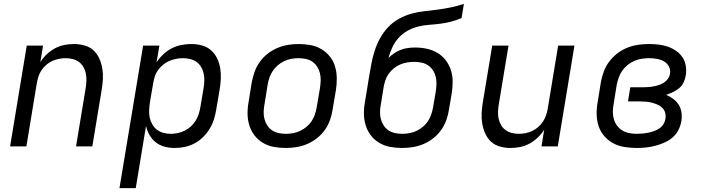

<svg xmlns="http://www.w3.org/2000/svg" viewBox="-20 -755 3640 990"><path d="M32 0 118 -520H202L188 -434Q201 -456 220.5 -474.5Q240 -493 263 -505.5Q286 -518 311 -523Q336 -528 361 -528Q389 -528 416 -520.5Q443 -513 462 -495.5Q481 -478 492 -453.5Q503 -429 507.5 -402Q512 -375 510.5 -347Q509 -319 504 -290L456 0H372L422 -302Q425 -321 425.5 -340Q426 -359 422.5 -376.5Q419 -394 410 -409.5Q401 -425 387 -435.5Q373 -446 355 -450.5Q337 -455 318 -455Q301 -455 283.5 -451.5Q266 -448 249.5 -440.5Q233 -433 218.5 -420.5Q204 -408 194 -393Q184 -378 178.5 -361Q173 -344 170 -327L116 0Z M596 215 718 -520H802L787 -433Q801 -455 821 -474Q841 -493 865 -505.5Q889 -518 915 -523Q941 -528 966 -528Q995 -528 1022 -520.5Q1049 -513 1068.5 -495.5Q1088 -478 1099.5 -454Q1111 -430 1115.5 -403Q1120 -376 1118.5 -347.5Q1117 -319 1112 -290L1095 -190Q1091 -165 1083 -139.5Q1075 -114 1061 -91Q1047 -68 1027.5 -48.5Q1008 -29 983.5 -16Q959 -3 933 2.5Q907 8 882 8Q854 8 829 1.5Q804 -5 784 -20.5Q764 -36 751 -58.5Q738 -81 733 -106L680 215ZM861 -65Q879 -65 897.5 -69Q916 -73 933 -81.5Q950 -90 964.5 -103.5Q979 -117 989 -133Q999 -149 1004.5 -166.5Q1010 -184 1013 -202L1030 -302Q1033 -321 1033.5 -340Q1034 -359 1030 -377Q1026 -395 1016.5 -410.5Q1007 -426 993 -436Q979 -446 960.5 -450.5Q942 -455 923 -455Q906 -455 888 -451.5Q870 -448 853.5 -441Q837 -434 822 -422Q807 -410 795.5 -394.5Q784 -379 778.5 -361.5Q773 -344 770 -327L753 -227Q750 -207 749 -187Q748 -167 752 -148.5Q756 -130 765.5 -113.5Q775 -97 789.5 -86Q804 -75 822.5 -70Q841 -65 861 -65Z M1454 8Q1422 8 1392 2.5Q1362 -3 1336.5 -18Q1311 -33 1293 -56Q1275 -79 1266 -107.5Q1257 -136 1256.5 -167Q1256 -198 1262 -230L1278 -330Q1283 -357 1292.5 -384Q1302 -411 1319 -435Q1336 -459 1359.5 -477.5Q1383 -496 1410 -507.5Q1437 -519 1464.5 -523.5Q1492 -528 1519 -528Q1551 -528 1581 -522.5Q1611 -517 1636.5 -502Q1662 -487 1680.5 -464Q1699 -441 1707.5 -412.5Q1716 -384 1716.5 -353Q1717 -322 1712 -290L1695 -190Q1691 -163 1681.5 -136Q1672 -109 1655 -85Q1638 -61 1614.5 -42.5Q1591 -24 1564 -12.5Q1537 -1 1509 3.5Q1481 8 1454 8ZM1454 -65Q1473 -65 1492 -68.5Q1511 -72 1528.5 -80.5Q1546 -89 1561.5 -102Q1577 -115 1587.5 -131.5Q1598 -148 1604 -166Q1610 -184 1613 -202L1630 -302Q1633 -322 1633.5 -341Q1634 -360 1629.5 -378Q1625 -396 1615 -411.5Q1605 -427 1590.5 -437Q1576 -447 1557 -451Q1538 -455 1519 -455Q1500 -455 1481.5 -451.5Q1463 -448 1445 -439.5Q1427 -431 1412 -418Q1397 -405 1386 -388.5Q1375 -372 1369 -354Q1363 -336 1360 -318L1344 -218Q1340 -198 1339.5 -179Q1339 -160 1343.5 -142Q1348 -124 1358 -108.5Q1368 -93 1383 -83Q1398 -73 1416.5 -69Q1435 -65 1454 -65Z M2054 8Q2022 8 1992 2.5Q1962 -3 1936.5 -18Q1911 -33 1893 -56Q1875 -79 1866 -107.5Q1857 -136 1856.5 -167Q1856 -198 1862 -230L1883 -359Q1889 -393 1895 -426Q1901 -459 1911.5 -492Q1922 -525 1939 -556.5Q1956 -588 1981 -614.5Q2006 -641 2038 -658.5Q2070 -676 2103.5 -685Q2137 -694 2170.5 -697.5Q2204 -701 2237.5 -705.5Q2271 -710 2305 -717Q2339 -724 2372 -735L2360 -662Q2332 -650 2304.5 -643Q2277 -636 2249 -632.5Q2221 -629 2192.5 -627Q2164 -625 2136 -618Q2108 -611 2081.5 -596.5Q2055 -582 2035 -559.5Q2015 -537 2002.5 -510Q1990 -483 1983 -456Q1997 -470 2013.5 -481Q2030 -492 2047.5 -498.5Q2065 -505 2083.5 -507.5Q2102 -510 2121 -510Q2152 -510 2181.5 -503.5Q2211 -497 2236 -482Q2261 -467 2278.5 -444Q2296 -421 2305 -393Q2314 -365 2314 -334Q2314 -303 2309 -272L2295 -190Q2291 -163 2281.5 -136Q2272 -109 2255 -85Q2238 -61 2214.5 -42.5Q2191 -24 2164 -12.5Q2137 -1 2109 3.5Q2081 8 2054 8ZM2054 -65Q2073 -65 2092 -68.5Q2111 -72 2128.5 -80.5Q2146 -89 2161.5 -102Q2177 -115 2187.5 -131.5Q2198 -148 2204 -166Q2210 -184 2213 -202L2227 -284Q2230 -303 2230.5 -322.5Q2231 -342 2226.5 -360Q2222 -378 2212 -393Q2202 -408 2187.5 -418Q2173 -428 2154 -432Q2135 -436 2116 -436Q2098 -436 2079.5 -433Q2061 -430 2043.5 -422.5Q2026 -415 2010.5 -402.5Q1995 -390 1984 -374.5Q1973 -359 1967 -341Q1961 -323 1958 -305L1944 -218Q1940 -198 1939.5 -179Q1939 -160 1943.5 -142Q1948 -124 1958 -108.5Q1968 -93 1983 -83Q1998 -73 2016.5 -69Q2035 -65 2054 -65Z M2612 8Q2584 8 2557.5 0.5Q2531 -7 2512 -24.5Q2493 -42 2482 -66.5Q2471 -91 2466.5 -118Q2462 -145 2463.5 -173Q2465 -201 2470 -230L2518 -520H2602L2552 -218Q2549 -199 2548 -180Q2547 -161 2551 -143.5Q2555 -126 2563.5 -110.5Q2572 -95 2586.5 -84.5Q2601 -74 2618.5 -69.5Q2636 -65 2655 -65Q2672 -65 2690 -68.5Q2708 -72 2724 -79.5Q2740 -87 2754.5 -99.5Q2769 -112 2779 -127Q2789 -142 2795 -159Q2801 -176 2804 -193L2858 -520H2942L2856 0H2772L2786 -86Q2772 -64 2752.5 -45.5Q2733 -27 2710 -14.5Q2687 -2 2662 3Q2637 8 2612 8Z M3264 8Q3231 8 3200 3Q3169 -2 3142.5 -16Q3116 -30 3096 -53Q3076 -76 3066.5 -105Q3057 -134 3056.5 -166Q3056 -198 3062 -230L3078 -330Q3083 -358 3093 -385.5Q3103 -413 3121 -437Q3139 -461 3163 -479.5Q3187 -498 3214.5 -509Q3242 -520 3270.5 -524Q3299 -528 3327 -528Q3352 -528 3377 -525Q3402 -522 3424.5 -514Q3447 -506 3466.5 -492.5Q3486 -479 3499 -459.5Q3512 -440 3516 -415.5Q3520 -391 3516 -366Q3513 -348 3505 -330.5Q3497 -313 3482.5 -301Q3468 -289 3450.5 -280.5Q3433 -272 3415 -266Q3434 -258 3451.5 -245Q3469 -232 3480 -214Q3491 -196 3494 -174Q3497 -152 3493 -129Q3489 -106 3477.5 -83.5Q3466 -61 3446.5 -45Q3427 -29 3404 -19Q3381 -9 3357.5 -3Q3334 3 3310.5 5.5Q3287 8 3264 8ZM3265 -65Q3279 -65 3294 -66.5Q3309 -68 3323.5 -71Q3338 -74 3352.5 -79Q3367 -84 3380 -93Q3393 -102 3401 -115Q3409 -128 3411 -142Q3414 -158 3410 -173Q3406 -188 3395.5 -198.5Q3385 -209 3371.5 -215Q3358 -221 3343.5 -225Q3329 -229 3313.5 -230.5Q3298 -232 3282 -232H3218L3230 -305H3294Q3308 -305 3322 -306Q3336 -307 3349.5 -309.5Q3363 -312 3377 -316.5Q3391 -321 3403.5 -329Q3416 -337 3424.5 -349.5Q3433 -362 3435 -376Q3438 -396 3428.5 -413Q3419 -430 3403 -439Q3387 -448 3367 -451.5Q3347 -455 3327 -455Q3308 -455 3289 -452Q3270 -449 3251 -441Q3232 -433 3216 -420Q3200 -407 3188.5 -390.5Q3177 -374 3170.5 -355.5Q3164 -337 3160 -318L3144 -218Q3140 -198 3140 -178Q3140 -158 3145.5 -139.5Q3151 -121 3162.5 -106Q3174 -91 3190 -81.5Q3206 -72 3225.5 -68.5Q3245 -65 3265 -65Z"/></svg>

Font: Iosevka Aile
Style: Italic
Weight: 400
Italic angle: -9°
Designer: Belleve Invis
Foundry: Belleve Invis
Version: Version 28.0.1; ttfautohint (v1.8.4)